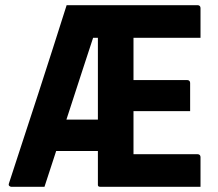

<svg xmlns="http://www.w3.org/2000/svg" viewBox="-20 -720 840 740"><path d="M151.4 0Q129.9 0 108.9 0Q87.8 0 66.3 0Q44.8 0 23.3 0Q20.5 0 16.3 -3Q12.1 -6 14.4 -13Q41.2 -95.3 69.7 -182.4Q98.3 -269.6 127.1 -357.9Q155.8 -446.1 183.4 -532.4Q211.1 -618.6 236.8 -700Q256.9 -700 277.1 -700Q297.2 -700 317 -700Q336.9 -700 357.4 -700H741.8Q746.8 -700 749.8 -697Q752.8 -694 752.8 -689Q752.8 -660.4 752.8 -631.7Q752.8 -603.1 752.8 -574.4H309.6L348.3 -603.2Q322.8 -525.8 297.8 -449.1Q272.8 -372.3 248.2 -296.6Q223.7 -220.8 199.3 -146.6Q174.9 -72.3 151.4 0ZM357.3 -603.3H499.4L494.5 -587.1Q494.5 -578.4 494.5 -570.1Q494.5 -561.8 494.5 -552.9Q494.5 -499.2 494.5 -445.9Q494.5 -392.5 494.5 -338.8Q494.5 -285.1 494.5 -231.8Q494.5 -178.5 494.5 -125.6H741.8Q746.8 -125.6 749.8 -122.6Q752.8 -119.6 752.8 -114.6Q752.8 -85.9 752.8 -57.3Q752.8 -28.6 752.8 0H368.3Q365.3 0 362.8 -0.4Q360.3 -0.9 358.8 -2.7Q357.3 -4.5 357.3 -7.1Q357.3 -82 357.3 -156.4Q357.3 -230.8 357.3 -305.2Q357.3 -379.6 357.3 -454.5Q357.3 -529.3 357.3 -603.3ZM156.2 -259.1H332.7Q342.4 -259.1 351.8 -259.1Q361.1 -259.1 370.8 -259.1L381.8 -261.7V-137.9H167.2Q163.1 -137.9 159.7 -141.2Q156.2 -144.6 156.2 -148.9ZM393.2 -411.4H701.8Q706.8 -411.4 709.8 -408.4Q712.8 -405.4 712.8 -400.4Q712.8 -372.5 712.8 -346.6Q712.8 -320.6 712.8 -291.8H393.2Z"/></svg>

Font: Recursive Sans Linear Light
Style: Regular
Weight: 300
Version: Version 1.085